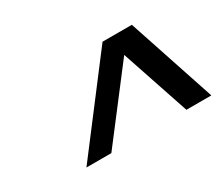

<svg xmlns="http://www.w3.org/2000/svg" viewBox="-72 -888 740 647"><g transform="rotate(-30 297.5 -565.0)"><path d="M482 -735 595 -395H498L409 -660L206 -395H109L368 -735Z"/></g></svg>

Font: League Gothic Italic
Style: Regular
Weight: 400
Designer: Tyler Finck
Foundry: The League of Moveable Type
Version: Version 1.001;PS 001.001;hotconv 1.0.56;makeotf.lib2.0.21325